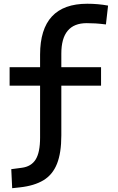

<svg xmlns="http://www.w3.org/2000/svg" viewBox="-20 -762 626 1015"><path d="M44.4 232.9 39.6 132.3 94.7 125Q145 118.7 168.5 81.1Q191.9 43.5 191.9 -34.2V-187.5H304.2V-45.9Q304.2 46.4 281.2 104Q258.3 161.6 209.7 190.9Q161.1 220.2 85 228.5ZM191.9 -70.3V-473.6Q192.4 -742.2 441.4 -742.2Q498.5 -742.2 551.3 -732.4L540 -632.8Q508.8 -636.7 484.9 -638.2Q460.9 -639.6 438.5 -639.6Q304.2 -639.6 304.2 -478.5V-70.3ZM30.8 -309.1V-406.7H514.2V-309.1Z"/></svg>

Font: Cascadia Code Medium
Style: Regular
Weight: 500
Monospace: yes
Designer: Aaron Bell
Foundry: Saja Typeworks
Version: Version 2407.024